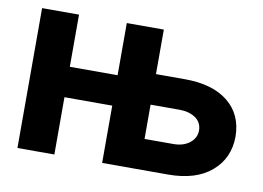

<svg xmlns="http://www.w3.org/2000/svg" viewBox="-64 -642 1012 738"><g transform="rotate(10 442.0 -273.0)"><path d="M44.4 0V-545.9H188.5V-342.3H375V-545.9H519.5V-372.1H632.3Q740.7 -372.1 801.3 -323.2Q861.8 -274.4 862.3 -188Q861.8 -104 801.3 -52Q740.7 0 632.3 0H375V-223.6H188.5V0ZM519.5 -119.1H632.3Q670.4 -119.1 695.1 -138.2Q719.7 -157.2 720.2 -187Q719.7 -218.8 695.1 -235.8Q670.4 -252.9 632.3 -252.9H519.5Z"/></g></svg>

Font: Inter Tight
Style: Bold
Weight: 700
Designer: Rasmus Andersson
Foundry: rsms
Version: Version 3.004; ttfautohint (v1.8.4.7-5d5b)